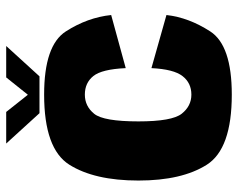

<svg xmlns="http://www.w3.org/2000/svg" viewBox="-94 -669 768 620"><g transform="rotate(-90 290.0 -359.0)"><path d="M294.5 5.5Q453.5 5.5 498.5 -64Q543.5 -133.5 551.5 -205.5L380 -254Q376.5 -182 354.2 -153.5Q332 -125 294.5 -125Q257.5 -125 232.8 -156.2Q208 -187.5 208 -296Q208 -408.5 232.5 -438.8Q257 -469 294.5 -469Q332.5 -469 354.5 -441.5Q376.5 -414 380 -337L551.5 -384Q543.5 -460.5 498.5 -530.5Q453.5 -600.5 294.5 -600.5Q119.5 -600.5 68.2 -519.2Q17 -438 17 -296Q17 -155.5 68.2 -75Q119.5 5.5 294.5 5.5ZM234.5 -615.5H353.5L451.5 -723H350L294 -653L238.5 -723H136.5Z"/></g></svg>

Font: Anybody SemiCondensed ExtraBold
Style: Regular
Weight: 800
Width: 4
Version: Version 1.113;gftools[0.9.25]